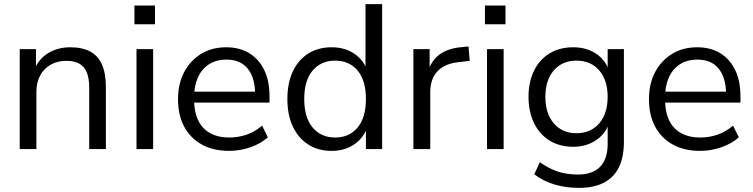

<svg xmlns="http://www.w3.org/2000/svg" viewBox="-20 -725 3663 934"><path d="M76 0V-486H155V-378H144Q165 -436 212.5 -465.5Q260 -495 322 -495Q380 -495 418.5 -474.5Q457 -454 476 -411Q495 -368 495 -303V0H414V-298Q414 -343 402.5 -372Q391 -401 366.5 -415Q342 -429 303 -429Q259 -429 226 -410Q193 -391 175 -357Q157 -323 157 -277V0Z M634 -607V-698H734V-607ZM644 0V-486H725V0Z M1095 9Q1018 9 962.5 -21.5Q907 -52 876.5 -108Q846 -164 846 -242Q846 -318 876 -374.5Q906 -431 958.5 -463Q1011 -495 1080 -495Q1146 -495 1193 -466Q1240 -437 1265.5 -384Q1291 -331 1291 -257V-226H908V-279H1237L1221 -266Q1221 -346 1185.5 -390.5Q1150 -435 1082 -435Q1031 -435 995.5 -411.5Q960 -388 942 -346.5Q924 -305 924 -250V-244Q924 -183 943.5 -141Q963 -99 1002 -77.5Q1041 -56 1095 -56Q1138 -56 1178.5 -69.5Q1219 -83 1255 -114L1283 -57Q1250 -27 1199 -9Q1148 9 1095 9Z M1593 9Q1528 9 1479.5 -22Q1431 -53 1404.5 -109.5Q1378 -166 1378 -243Q1378 -321 1404.5 -377.5Q1431 -434 1479.5 -464.5Q1528 -495 1593 -495Q1659 -495 1706 -462Q1753 -429 1769 -373H1758V-705H1839V0H1760V-116H1770Q1754 -59 1706.5 -25Q1659 9 1593 9ZM1610 -56Q1679 -56 1719.5 -104.5Q1760 -153 1760 -243Q1760 -334 1719.5 -382Q1679 -430 1610 -430Q1542 -430 1501 -382Q1460 -334 1460 -243Q1460 -153 1501 -104.5Q1542 -56 1610 -56Z M1991 0V-486H2070V-371H2060Q2077 -430 2119 -460.5Q2161 -491 2230 -496L2259 -499L2265 -429L2214 -423Q2146 -417 2109.5 -379.5Q2073 -342 2073 -277V0Z M2339 -607V-698H2439V-607ZM2349 0V-486H2430V0Z M2796 189Q2733 189 2677.5 172.5Q2622 156 2579 123L2606 64Q2636 85 2665.5 98.5Q2695 112 2726.5 118Q2758 124 2792 124Q2863 124 2899.5 86Q2936 48 2936 -24V-137H2946Q2931 -79 2882.5 -45Q2834 -11 2769 -11Q2702 -11 2653 -41.5Q2604 -72 2577.5 -127Q2551 -182 2551 -254Q2551 -326 2577.5 -380.5Q2604 -435 2653 -465Q2702 -495 2769 -495Q2835 -495 2883 -461.5Q2931 -428 2945 -371H2936V-486H3015V-35Q3015 39 2990.5 89Q2966 139 2917 164Q2868 189 2796 189ZM2784 -77Q2854 -77 2895 -125Q2936 -173 2936 -254Q2936 -335 2895 -382.5Q2854 -430 2784 -430Q2715 -430 2674 -382.5Q2633 -335 2633 -254Q2633 -173 2674 -125Q2715 -77 2784 -77Z M3386 9Q3309 9 3253.5 -21.5Q3198 -52 3167.5 -108Q3137 -164 3137 -242Q3137 -318 3167 -374.5Q3197 -431 3249.5 -463Q3302 -495 3371 -495Q3437 -495 3484 -466Q3531 -437 3556.5 -384Q3582 -331 3582 -257V-226H3199V-279H3528L3512 -266Q3512 -346 3476.5 -390.5Q3441 -435 3373 -435Q3322 -435 3286.5 -411.5Q3251 -388 3233 -346.5Q3215 -305 3215 -250V-244Q3215 -183 3234.5 -141Q3254 -99 3293 -77.5Q3332 -56 3386 -56Q3429 -56 3469.5 -69.5Q3510 -83 3546 -114L3574 -57Q3541 -27 3490 -9Q3439 9 3386 9Z"/></svg>

Font: Nunito Sans 12pt ExtraLight 12pt
Style: Regular
Weight: 400
Version: Version 3.101;gftools[0.9.27]